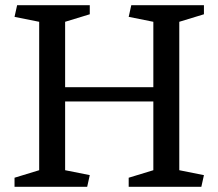

<svg xmlns="http://www.w3.org/2000/svg" viewBox="-20 -720 842 740"><path d="M766 -45 756 0H476V-35L571 -64V-329H231V-64L326 -45L316 0H36V-35L131 -64V-636L36 -655L46 -700H326V-665L231 -636V-384H571V-636L476 -655L486 -700H766V-665L671 -636V-64Z"/></svg>

Font: Brawler
Style: Regular
Weight: 400
Designer: Oleg Frolov, Haley Fiege
Foundry: Oleg Frolov, Haley Fiege
Version: Version 1.101; ttfautohint (v1.8.3)